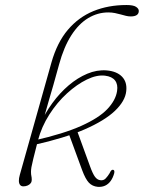

<svg xmlns="http://www.w3.org/2000/svg" viewBox="-20 -737 573 765"><path d="M150.5 -245Q154 -263 159.8 -284.5Q165.5 -306 173.8 -333.8Q182 -361.5 192.5 -397.8Q203 -434 215.5 -480.5Q234.5 -550 264 -596Q293.5 -642 331.2 -664.8Q369 -687.5 411.5 -687.5Q425.5 -687.5 437.8 -685Q450 -682.5 460.8 -679.5Q471.5 -676.5 481.5 -674Q491.5 -671.5 501 -671.5Q516.5 -671.5 524.8 -677Q533 -682.5 533 -693.5Q533 -702.5 522 -709.8Q511 -717 484 -717Q411.5 -717 352.2 -692.8Q293 -668.5 250.2 -618Q207.5 -567.5 185 -488L59 -40.5Q55 -26.5 55.2 -16.2Q55.5 -6 60 -0.2Q64.5 5.5 73 5.5Q82 5.5 89.8 2.2Q97.5 -1 102 -6.8Q106.5 -12.5 106.5 -20Q106.5 -30 105 -35.8Q103.5 -41.5 103.5 -52.5Q103.5 -60.5 105.2 -70.8Q107 -81 112.8 -105Q118.5 -129 131 -177Q145.5 -232 176.5 -280.5Q207.5 -329 247 -365Q286.5 -401 326.2 -420.2Q366 -439.5 398.5 -435.5Q426.5 -432 438.5 -416.2Q450.5 -400.5 446.5 -374.5Q441 -337.5 407.5 -302.2Q374 -267 303.8 -235.5Q233.5 -204 117 -177.5L115 -159.5Q236.5 -186.5 316.5 -221.2Q396.5 -256 437.8 -295.2Q479 -334.5 483 -374Q487 -410 466.2 -431.5Q445.5 -453 405 -456.5Q366 -459.5 327.5 -443.2Q289 -427 253.5 -396.8Q218 -366.5 188.8 -326.5Q159.5 -286.5 140 -242ZM255 -201.5 307.5 -58.5Q320.5 -23.5 334.2 -9Q348 5.5 370 7.5Q386.5 8.5 399.2 2.5Q412 -3.5 421 -16Q430 -28.5 435 -46.5Q436.5 -53 435.2 -56.5Q434 -60 430.5 -60.5Q427 -61 424 -58.5Q421 -56 416.5 -46.5Q410 -35.5 401.2 -26.2Q392.5 -17 379.5 -19Q367.5 -20.5 358.5 -32.5Q349.5 -44.5 338.5 -75L288 -213.5Z"/></svg>

Font: Fraunces Thin
Style: Italic
Weight: 250
Italic angle: -16°
Version: Version 1.000;[b76b70a41]